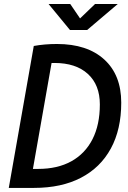

<svg xmlns="http://www.w3.org/2000/svg" viewBox="-20 -918 626 938"><path d="M111.3 0 127.9 -92.8H166.5Q261.2 -92.8 328.6 -130.1Q396 -167.5 431.9 -238Q467.8 -308.6 467.8 -407.7Q467.8 -503.4 409.2 -556.9Q350.6 -610.4 246.1 -610.4Q194.8 -610.4 145 -600.6V-693.4Q198.2 -703.1 258.3 -703.1Q406.2 -703.1 489.3 -627.4Q572.3 -551.8 572.3 -416.5Q572.3 -285.6 521.5 -192.4Q470.7 -99.1 375.5 -49.6Q280.3 0 146 0ZM22.9 0 145 -693.4H246.6L124.5 0ZM321.8 -771.5 217.3 -898.4H323.2L375 -822.3H365.2L444.3 -898.4H555.2L405.8 -771.5Z"/></svg>

Font: Cascadia Mono NF
Style: Italic
Weight: 400
Italic angle: -10°
Monospace: yes
Designer: Aaron Bell
Foundry: Saja Typeworks
Version: Version 2404.023